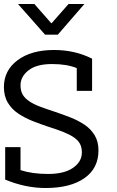

<svg xmlns="http://www.w3.org/2000/svg" viewBox="-26 -943 585 963"><path d="M202.6 0Q101.3 0 0 -42.3V-205.1H76.9V-89.7Q135.9 -70.5 215.4 -70.5Q296.2 -70.5 340.4 -101.3Q384.6 -132.1 384.6 -178.2Q384.6 -203.8 375 -221.8Q365.4 -239.7 344.9 -253.8Q324.4 -267.9 292.3 -280.8Q260.3 -293.6 215.4 -307.7Q176.9 -320.5 137.8 -335.9Q98.7 -351.3 66 -373.1Q33.3 -394.9 13.5 -427.6Q-6.4 -460.3 -6.4 -506.4Q-6.4 -589.7 62.2 -641Q130.8 -692.3 244.9 -692.3Q350 -692.3 435.9 -648.7V-487.2H359V-601.3Q310.3 -621.8 234.6 -621.8Q157.7 -621.8 117.3 -590.4Q76.9 -559 76.9 -515.4Q76.9 -487.2 87.8 -468.6Q98.7 -450 120.5 -435.3Q142.3 -420.5 174.4 -408.3Q206.4 -396.2 250 -382.1Q288.5 -369.2 327.6 -353.8Q366.7 -338.5 398.1 -317.3Q429.5 -296.2 448.7 -264.7Q467.9 -233.3 467.9 -188.5Q467.9 -98.7 397.4 -49.4Q326.9 0 202.6 0ZM233.3 -826.9 317.9 -923.1H397.4L264.1 -769.2H200L64.1 -923.1H146.2L230.8 -826.9Z"/></svg>

Font: Slabo 13px
Style: Regular
Weight: 400
Designer: John Hudson
Foundry: Tiro Typeworks Ltd.
Version: Version 1.02 Build 005a